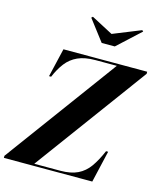

<svg xmlns="http://www.w3.org/2000/svg" viewBox="-193 -1095 1006 1197"><g transform="rotate(15 310.0 -497.0)"><path d="M395.5 -920 575 -992.5 582.5 -985.5 435.5 -850H351L247.5 -985.5L256 -993.5ZM479 -736.5H341.5Q273 -736.5 228 -716Q183 -695.5 153.2 -657Q123.5 -618.5 101 -565H87.5L131 -750H671.5V-736.5L140 -13.5H307.5Q376 -13.5 420.2 -35Q464.5 -56.5 494.8 -99.2Q525 -142 552 -205H565.5L518 0H-52.5V-13.5Z"/></g></svg>

Font: Bodoni* 16pt
Style: Bold Italic
Weight: 700
Italic angle: -13°
Version: Version 2.3